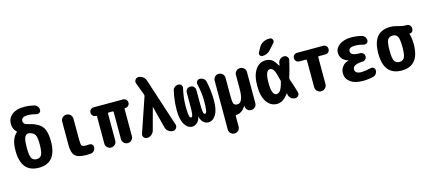

<svg xmlns="http://www.w3.org/2000/svg" viewBox="-67 -1425 5135 2298"><g transform="rotate(-15 2500.0 -275.5)"><path d="M330.1 -259.8Q330.1 -342.8 313.5 -375Q296.9 -407.2 250 -418H248L246.1 -418.9Q233.4 -422.9 223.6 -419.9Q194.3 -412.1 182.1 -377Q169.9 -341.8 169.9 -259.8Q169.9 -164.1 188 -130.4Q206.1 -96.7 250 -96.7Q293.9 -96.7 312 -130.4Q330.1 -164.1 330.1 -259.8ZM250 -530.3Q376 -502.9 422.9 -444.8Q469.7 -386.7 469.7 -259.8Q469.7 9.8 250 9.8Q30.3 9.8 30.3 -259.8Q30.3 -409.2 101.6 -467.8Q108.4 -473.6 101.6 -481.4Q59.6 -518.6 59.6 -585Q59.6 -654.3 113.8 -697.3Q168 -740.2 264.6 -740.2Q325.2 -740.2 387.7 -724.6Q412.1 -718.8 426.3 -699.2Q440.4 -679.7 440.4 -655.3Q440.4 -635.7 423.8 -624Q407.2 -612.3 386.7 -617.2Q327.1 -632.8 280.3 -632.8Q200.2 -632.8 200.2 -580.1Q200.2 -562.5 212.9 -548.8Q225.6 -535.2 250 -530.3Z M894.5 -103.5Q917 -106.4 933.6 -94.7Q950.2 -83 950.2 -61.5Q950.2 -35.2 934.6 -15.6Q918.9 3.9 894.5 6.8Q869.1 9.8 839.8 9.8Q737.3 9.8 698.7 -27.3Q660.2 -64.5 660.2 -160.2V-450.2Q660.2 -479.5 680.7 -499.5Q701.2 -519.5 730 -519.5Q758.8 -519.5 779.3 -499Q799.8 -478.5 799.8 -450.2V-190.4Q799.8 -129.9 811 -115.7Q822.3 -101.6 870.1 -101.6Q877 -101.6 894.5 -103.5Z M1431.6 -519.5Q1454.1 -519.5 1469.7 -504.4Q1485.4 -489.3 1485.4 -465.8Q1485.4 -443.4 1469.7 -428.2Q1454.1 -413.1 1431.6 -413.1H1428.7Q1420.9 -413.1 1420.9 -405.3V-68.4Q1420.9 -40 1401.4 -20Q1381.8 0 1353 0Q1324.2 0 1304.7 -20Q1285.2 -40 1285.2 -68.4V-402.3Q1285.2 -413.1 1274.4 -413.1H1225.6Q1214.8 -413.1 1214.8 -402.3V-68.4Q1214.8 -40 1195.3 -20Q1175.8 0 1147 0Q1118.2 0 1098.6 -20Q1079.1 -40 1079.1 -68.4V-405.3Q1079.1 -413.1 1071.3 -413.1H1068.4Q1045.9 -413.1 1030.3 -428.7Q1014.6 -444.3 1014.6 -465.8Q1014.6 -489.3 1030.3 -504.4Q1045.9 -519.5 1068.4 -519.5Z M1767.6 -664.1 1961.9 -68.4Q1969.7 -43 1954.6 -21.5Q1939.5 0 1913.1 0Q1880.9 0 1856 -19.5Q1831.1 -39.1 1824.2 -69.3L1754.9 -338.9Q1754.9 -339.8 1753.9 -339.8Q1752.9 -339.8 1752.9 -338.9L1679.7 -67.4Q1670.9 -38.1 1647 -19Q1623 0 1592.8 0Q1566.4 0 1551.8 -20.5Q1537.1 -41 1545.9 -65.4L1690.4 -489.3Q1693.4 -502 1690.4 -510.7L1632.8 -665Q1624 -688.5 1638.7 -709.5Q1653.3 -730.5 1677.7 -730.5Q1708 -730.5 1732.9 -711.9Q1757.8 -693.4 1767.6 -664.1Z M2381.8 -519.5Q2408.2 -519.5 2428.7 -504.4Q2449.2 -489.3 2454.1 -463.9Q2480.5 -344.7 2480.5 -224.6Q2480.5 -110.4 2443.4 -50.3Q2406.2 9.8 2349.6 9.8Q2314.5 9.8 2286.6 -17.1Q2258.8 -43.9 2251 -88.9Q2251 -89.8 2250 -89.8Q2249 -89.8 2249 -88.9Q2241.2 -43.9 2212.9 -17.1Q2184.6 9.8 2150.4 9.8Q2094.7 9.8 2057.1 -50.8Q2019.5 -111.3 2019.5 -224.6Q2019.5 -344.7 2045.9 -463.9Q2050.8 -489.3 2071.3 -504.4Q2091.8 -519.5 2118.2 -519.5Q2140.6 -519.5 2153.3 -502.4Q2166 -485.4 2161.1 -463.9Q2134.8 -349.6 2134.8 -250Q2134.8 -188.5 2138.7 -153.8Q2142.6 -119.1 2148.9 -109.4Q2155.3 -99.6 2165 -99.6Q2173.8 -99.6 2178.7 -108.4Q2183.6 -117.2 2187 -146.5Q2190.4 -175.8 2190.4 -230.5V-400.4Q2190.4 -425.8 2207.5 -442.9Q2224.6 -460 2250 -460Q2275.4 -460 2292.5 -442.4Q2309.6 -424.8 2309.6 -400.4V-230.5Q2309.6 -176.8 2313 -147Q2316.4 -117.2 2321.3 -108.4Q2326.2 -99.6 2335 -99.6Q2344.7 -99.6 2351.1 -109.4Q2357.4 -119.1 2361.3 -153.8Q2365.2 -188.5 2365.2 -250Q2365.2 -349.6 2338.9 -463.9Q2334 -485.4 2346.7 -502.4Q2359.4 -519.5 2381.8 -519.5Z M2881.8 -519.5Q2910.2 -519.5 2930.2 -500Q2950.2 -480.5 2950.2 -452.1V-66.4Q2950.2 -39.1 2930.7 -19.5Q2911.1 0 2883.8 0H2879.9Q2853.5 0 2835.4 -18.6Q2817.4 -37.1 2816.4 -61.5V-69.3Q2816.4 -70.3 2815.4 -70.3Q2813.5 -70.3 2813.5 -69.3Q2789.1 -30.3 2758.8 -10.3Q2728.5 9.8 2700.2 9.8H2696.3Q2685.5 9.8 2684.6 21.5V152.3Q2684.6 180.7 2664.6 200.2Q2644.5 219.7 2616.7 219.7Q2588.9 219.7 2569.3 199.7Q2549.8 179.7 2549.8 152.3V-452.1Q2549.8 -480.5 2569.3 -500Q2588.9 -519.5 2616.7 -519.5Q2644.5 -519.5 2664.6 -500Q2684.6 -480.5 2684.6 -452.1V-219.7Q2684.6 -149.4 2695.8 -128.9Q2707 -108.4 2740.2 -108.4Q2813.5 -108.4 2813.5 -283.2V-452.1Q2813.5 -480.5 2833 -500Q2852.5 -519.5 2881.8 -519.5Z M3315.4 -769.5Q3340.8 -769.5 3350.6 -747.1Q3360.4 -724.6 3343.8 -706.1L3280.3 -634.8Q3240.2 -589.8 3179.7 -589.8Q3160.2 -589.8 3149.4 -606.9Q3138.7 -624 3149.4 -641.6L3178.7 -696.3Q3197.3 -730.5 3231.4 -750Q3265.6 -769.5 3304.7 -769.5ZM3311.5 -233.4Q3314.5 -243.2 3311.5 -252.9Q3289.1 -351.6 3270.5 -383.3Q3252 -415 3224.6 -415Q3165 -415 3165 -260.3Q3165 -105.5 3224.6 -105.5Q3251 -105.5 3272 -132.8Q3293 -160.2 3311.5 -233.4ZM3420.9 -234.4Q3442.4 -176.8 3475.6 -64.5Q3483.4 -40 3468.8 -20Q3454.1 0 3427.7 0Q3398.4 0 3376 -19Q3353.5 -38.1 3348.6 -67.4Q3347.7 -68.4 3347.7 -72.3Q3347.7 -76.2 3346.7 -77.1Q3345.7 -80.1 3343.3 -80.6Q3340.8 -81.1 3339.8 -79.1Q3279.3 9.8 3200.2 9.8Q3123 9.8 3074.2 -60.1Q3025.4 -129.9 3025.4 -259.8Q3025.4 -387.7 3073.2 -459Q3121.1 -530.3 3200.2 -530.3Q3244.1 -530.3 3275.4 -509.8Q3306.6 -489.3 3340.8 -426.8Q3344.7 -423.8 3347.7 -428.7Q3347.7 -433.6 3349.6 -441.9Q3351.6 -450.2 3351.6 -455.1Q3355.5 -483.4 3376.5 -501.5Q3397.5 -519.5 3424.8 -519.5Q3450.2 -519.5 3465.8 -501Q3481.4 -482.4 3475.6 -457Q3447.3 -335.9 3420.9 -254.9Q3418 -244.1 3420.9 -234.4Z M3912.1 -519.5Q3934.6 -519.5 3949.7 -504.4Q3964.8 -489.3 3964.8 -465.8Q3964.8 -443.4 3949.2 -428.2Q3933.6 -413.1 3912.1 -413.1H3831.1Q3820.3 -413.1 3820.3 -402.3V-70.3Q3820.3 -41 3799.8 -20.5Q3779.3 0 3750 0Q3720.7 0 3700.2 -20.5Q3679.7 -41 3679.7 -70.3V-402.3Q3679.7 -413.1 3668.9 -413.1H3587.9Q3565.4 -413.1 3550.3 -428.7Q3535.2 -444.3 3535.2 -465.8Q3535.2 -489.3 3550.8 -504.4Q3566.4 -519.5 3587.9 -519.5Z M4392.6 -114.3Q4412.1 -119.1 4428.7 -106.9Q4445.3 -94.7 4445.3 -75.2Q4445.3 -49.8 4430.7 -29.8Q4416 -9.8 4391.6 -4.9Q4328.1 9.8 4264.6 9.8Q4164.1 9.8 4109.4 -31.7Q4054.7 -73.2 4054.7 -139.6Q4054.7 -188.5 4085 -225.6Q4115.2 -262.7 4159.2 -268.6Q4160.2 -268.6 4160.2 -269.5Q4160.2 -271.5 4158.2 -272.5Q4060.5 -305.7 4059.6 -394.5Q4059.6 -449.2 4114.7 -489.7Q4169.9 -530.3 4264.6 -530.3Q4325.2 -530.3 4387.7 -514.6Q4412.1 -508.8 4426.3 -489.3Q4440.4 -469.7 4440.4 -445.3Q4440.4 -425.8 4423.8 -414.1Q4407.2 -402.3 4386.7 -407.2Q4327.1 -422.9 4280.3 -422.9Q4200.2 -422.9 4200.2 -375Q4200.2 -346.7 4225.6 -333.5Q4251 -320.3 4318.4 -319.3Q4340.8 -318.4 4355.5 -303.7Q4370.1 -289.1 4370.1 -267.1Q4370.1 -245.1 4355 -230.5Q4339.8 -215.8 4318.4 -214.8Q4195.3 -210.9 4195.3 -150.4Q4195.3 -97.7 4275.4 -96.7Q4324.2 -97.7 4392.6 -114.3Z M4683.1 -130.4Q4701.2 -96.7 4745.1 -96.7Q4789.1 -96.7 4807.1 -130.4Q4825.2 -164.1 4825.2 -260.3Q4825.2 -356.4 4807.1 -389.6Q4789.1 -422.9 4745.1 -422.9Q4701.2 -422.9 4683.1 -389.6Q4665 -356.4 4665 -260.3Q4665 -164.1 4683.1 -130.4ZM4942.4 -500Q4964.8 -500 4980 -484.4Q4995.1 -468.8 4995.1 -446.3V-435.5Q4995.1 -418 4982.4 -405.3Q4969.7 -392.6 4952.1 -392.6H4947.3Q4946.3 -392.6 4946.3 -391.6V-390.6Q4947.3 -389.6 4947.3 -388.7Q4964.8 -335 4964.8 -259.8Q4964.8 9.8 4745.1 9.8Q4525.4 9.8 4525.4 -260.3Q4525.4 -530.3 4745.1 -530.3Q4790 -530.3 4840.3 -515.1Q4890.6 -500 4924.8 -500Z"/></g></svg>

Font: Rounded-X Mgen+ 2m bold
Style: Bold
Weight: 700
Designer: [Source Han Sans]
Ryoko NISHIZUKA  (kana & ideographs); Paul D. Hunt (Latin, Greek & Cyrillic); Wenlong ZHANG  (bopomofo
Version: Version 1.059.20150602